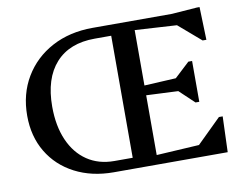

<svg xmlns="http://www.w3.org/2000/svg" viewBox="-76 -803 1149 908"><g transform="rotate(-10 498.0 -349.5)"><path d="M400 0Q295 0 214 -42Q133 -84 88 -159.5Q43 -235 43 -334Q43 -438 91 -518.5Q139 -599 224 -644.5Q309 -690 420 -690H801L922 -699H935L940 -541H922L815 -633L614 -645V-379L766 -387L838 -454H856V-258H838L767 -325L614 -332V-45L819 -57L935 -171H953L947 0ZM412 -52H500V-638H421Q299 -638 233 -564.5Q167 -491 167 -356Q167 -263 197 -194.5Q227 -126 282 -89Q337 -52 412 -52Z"/></g></svg>

Font: Platypi
Style: Regular
Weight: 400
Designer: David Sargent
Foundry: Bolt Cutter Type
Version: Version 1.200; ttfautohint (v1.8.4.7-5d5b)